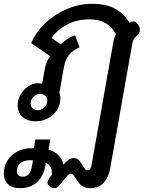

<svg xmlns="http://www.w3.org/2000/svg" viewBox="-77 -623 757 1002"><path d="M-57 282Q-57 243 -36 211.5Q-15 180 21 164Q57 148 100 151L108 105H186L176 158Q208 167 228 187Q248 207 253 236Q269 219 281.5 210.5Q294 202 308 202Q321 202 329 207.5Q337 213 345 226L361 251Q366 259 369.5 262.5Q373 266 379 266Q395 266 400 243L514 -401Q518 -428 528 -444Q489 -522 390 -522Q325 -522 273.5 -495Q222 -468 192 -425L240 -392Q255 -407 275.5 -420Q296 -433 315 -438L338 -376Q301 -360 282 -335Q263 -310 256 -270L233 -139Q238 -126 238 -110Q238 -60 200.5 -25Q163 10 109 10Q65 10 40 -13.5Q15 -37 15 -73Q15 -103 30.5 -129.5Q46 -156 71 -172.5Q96 -189 123 -189Q131 -189 143 -185L155 -255Q160 -281 167 -299Q174 -317 186 -329L86 -398Q108 -452 156 -499Q204 -546 269 -574.5Q334 -603 403 -603Q476 -603 522.5 -578Q569 -553 599 -504Q609 -511 619 -511Q631 -511 639 -500Q653 -485 653 -469Q653 -457 648.5 -449.5Q644 -442 635 -435Q626 -426 621 -418.5Q616 -411 614 -399L498 256Q489 305 463 332Q437 359 394 359Q353 359 332 328L312 299Q306 290 302 286.5Q298 283 292 283Q283 283 271 298L234 343Q223 359 206 359Q195 359 183 350Q171 342 171 331Q171 321 181 306L194 287Q195 263 187.5 249Q180 235 162 227L161 236Q153 290 119 324.5Q85 359 27 359Q-14 359 -35.5 338Q-57 317 -57 282ZM170 -98Q170 -113 159.5 -123Q149 -133 134 -133Q113 -133 98 -118Q83 -103 83 -83Q83 -68 93 -58Q103 -48 119 -48Q139 -48 154.5 -63Q170 -78 170 -98ZM90 244 95 214 80 213Q48 213 29.5 228Q11 243 11 270Q11 284 19 291.5Q27 299 39 299Q61 299 72.5 287Q84 275 90 244Z"/></svg>

Font: Niramit Medium
Style: Italic
Weight: 500
Italic angle: -10°
Designer: Katatrad Aksorn Co.,Ltd.
Foundry: Cadson Demak Co.,Ltd.
Version: Version 1.000; ttfautohint (v1.6)